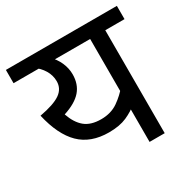

<svg xmlns="http://www.w3.org/2000/svg" viewBox="-143 -756 880 890"><g transform="rotate(-30 297.0 -311.0)"><path d="M594 -622V-551H491V0H410V-216L433 -191Q404 -166 365.5 -149Q327 -132 270 -132Q173 -132 116 -188Q59 -244 33 -358Q110 -372 144 -395.5Q178 -419 178 -459Q178 -491 161 -519Q144 -547 116 -566L159 -551H0V-622ZM175 -551 203 -572Q231 -544 244.5 -513Q258 -482 258 -450Q258 -397 228 -362.5Q198 -328 133 -307Q151 -255 182.5 -229Q214 -203 269 -203Q322 -203 360 -229.5Q398 -256 425 -290L410 -239V-551Z"/></g></svg>

Font: hindi15
Style: Regular
Weight: 400
Designer: Jelle Bosma - Monotype Design Team
Foundry: Monotype Imaging Inc.
Version: Version 2.006